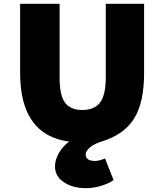

<svg xmlns="http://www.w3.org/2000/svg" viewBox="-20 -731 857 1002"><path d="M267 138Q267 102 288 66.5Q309 31 341 8Q85 -26 85 -351V-711H291V-327Q291 -234 319 -195.5Q347 -157 410 -157Q473 -157 502.5 -196.5Q532 -236 532 -327V-711H732V-351Q732 -196 680 -112.5Q628 -29 512 7Q470 20 448.5 39Q427 58 427 75Q427 109 477 109Q496 109 528 96L573 209Q547 227 507 239Q467 251 429 251Q360 251 313.5 220Q267 189 267 138Z"/></svg>

Font: Nebula Sans Black
Style: Regular
Weight: 900
Designer: Paul D. Hunt for Adobe (as Source Sans)
Foundry: Nebula Entertainment & Broadcasting LLC
Version: Version 1.010